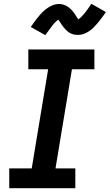

<svg xmlns="http://www.w3.org/2000/svg" viewBox="-20 -997 581 1017"><path d="M29 0V-105H148L235 -630H130V-735H480V-630H361L274 -105H379V0ZM220 -811 143 -854Q155 -872 166 -886.5Q177 -901 187 -913Q197 -925 207.5 -935Q218 -945 231.5 -954.5Q245 -964 260.5 -970Q276 -976 292 -976Q301 -976 309.5 -974Q318 -972 327 -968Q336 -964 342 -959.5Q348 -955 355 -948.5Q362 -942 367.5 -935Q373 -928 377 -921.5Q381 -915 386 -907.5Q391 -900 395 -894Q411 -906 427 -925.5Q443 -945 464 -977L541 -933Q529 -916 518 -901Q507 -886 497 -874.5Q487 -863 477 -852.5Q467 -842 453 -832.5Q439 -823 424 -817.5Q409 -812 393 -812Q384 -812 375 -813.5Q366 -815 357 -819Q348 -823 342 -827.5Q336 -832 329 -839Q322 -846 316.5 -853Q311 -860 307 -866Q303 -872 297.5 -880.5Q292 -889 289 -893Q273 -882 257.5 -862Q242 -842 220 -811Z"/></svg>

Font: Iosevka Curly Extrabold
Style: Italic
Weight: 800
Italic angle: -9°
Monospace: yes
Designer: Belleve Invis
Foundry: Belleve Invis
Version: Version 22.1.2; ttfautohint (v1.8.4)